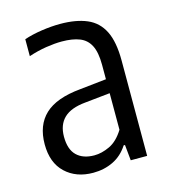

<svg xmlns="http://www.w3.org/2000/svg" viewBox="-89 -624 625 705"><g transform="rotate(-15 223.0 -271.0)"><path d="M180.2 8.8Q115.5 8.8 74.9 -29.5Q34.3 -67.9 34.3 -138.2Q34.3 -210.5 77.3 -251Q120.3 -291.5 212.2 -300.1L331.7 -313L342.1 -261L217.7 -248Q162.4 -242.8 136.2 -217.4Q109.9 -191.9 109.9 -146.8Q109.9 -98.3 133.9 -75.2Q157.8 -52 200.7 -52Q228.6 -52 259.1 -66.3Q289.6 -80.6 313.4 -119V-366.2Q313.4 -413.2 300 -439.5Q286.6 -465.7 259.7 -476.3Q232.8 -486.9 192.2 -486.9Q165.4 -486.9 132.1 -481.7Q98.8 -476.4 65.4 -465.2V-529.6Q95.1 -539.7 132.7 -545.3Q170.3 -550.8 203 -550.8Q263.7 -550.8 304.7 -533.3Q345.7 -515.9 366.3 -474.7Q386.8 -433.5 386.8 -363.1V0H324.4L318.5 -59.7H313.5Q290.9 -24.7 256.5 -8Q222 8.8 180.2 8.8Z"/></g></svg>

Font: Encode Sans Condensed Thin
Style: Regular
Weight: 100
Width: 3
Designer: Multiple Designers
Foundry: Impallari Type
Version: Version 3.002